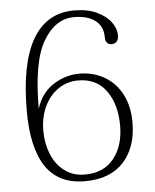

<svg xmlns="http://www.w3.org/2000/svg" viewBox="-52 -754 653 808"><g transform="rotate(-5 274.5 -350.0)"><path d="M56 -305Q56 -506 115.5 -608Q175 -710 291 -710Q347 -710 386.5 -691.5Q426 -673 446 -645.5Q466 -618 466 -591Q466 -573 458.5 -564Q451 -555 437 -555Q410 -555 410 -588Q410 -632 378 -657Q346 -682 288 -682Q209 -682 158 -595.5Q107 -509 107 -311Q128 -377 179.5 -410Q231 -443 290 -443Q348 -443 395 -416Q442 -389 468.5 -338.5Q495 -288 495 -220Q495 -114 438 -52Q381 10 275 10Q163 10 109.5 -70Q56 -150 56 -305ZM442 -211Q442 -300 401 -357.5Q360 -415 282 -415Q235 -415 197.5 -389Q160 -363 139 -318Q118 -273 118 -217Q118 -163 136.5 -117.5Q155 -72 191 -45Q227 -18 277 -18Q356 -18 399 -71.5Q442 -125 442 -211Z"/></g></svg>

Font: Taviraj ExtraLight
Style: Regular
Weight: 275
Designer: Katatrad Team
Foundry: CadsonDemak
Version: Version 1.001